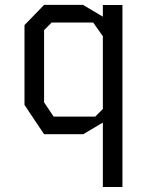

<svg xmlns="http://www.w3.org/2000/svg" viewBox="-20 -548 640 784"><path d="M160 -528 80 -445.5V-119.5L160 0H320L400 -47.5V215.5H480V-527.5H400V-480L319 -528ZM160 -130V-425L191 -456H360.5L400 -400V-103L369 -72H199Z"/></svg>

Font: Kode
Style: Regular
Weight: 400
Monospace: yes
Designer: Isa Ozler
Foundry: Kadena LLC
Version: Version 1.000;gftools[0.9.28]